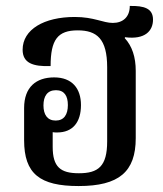

<svg xmlns="http://www.w3.org/2000/svg" viewBox="-20 -615 549 645"><path d="M244 10C380 10 436 -38 436 -151V-377C436 -423 424 -460 399 -487L400 -490C468 -481 494 -512 494 -549C494 -587 464 -596 416 -595C416 -558 393 -538 359 -538C326 -538 296 -558 231 -558C128 -558 56 -516 56 -448C56 -403 91 -391 150 -393C150 -482 174 -513 241 -513C305 -513 340 -485 340 -389V-140C340 -56 310 -33 245 -33C183 -33 157 -54 157 -122V-171C161 -170 166 -170 172 -170C225 -170 252 -205 252 -262C252 -318 222 -355 162 -355C102 -355 61 -323 61 -252V-144C61 -31 114 10 244 10ZM167 -210C139 -210 126 -230 126 -261C126 -292 139 -312 168 -312C196 -312 208 -293 208 -262C208 -230 195 -210 167 -210Z"/></svg>

Font: Noto Serif Thai Condensed Medium
Style: Regular
Weight: 500
Width: 3
Designer: Monotype Design Team
Foundry: Monotype Imaging Inc.
Version: Version 2.002